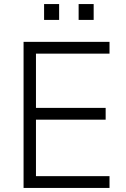

<svg xmlns="http://www.w3.org/2000/svg" viewBox="-20 -925 619 945"><path d="M96 0V-719H519V-661H157V-394H500V-336H157V-58H519V0ZM367 -827V-905H441V-827ZM197 -827V-905H271V-827Z"/></svg>

Font: Nunitoga
Style: Light
Weight: 300
Designer: Vernon Adams
Foundry: Vernon Adams
Version: Version 1.0